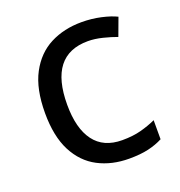

<svg xmlns="http://www.w3.org/2000/svg" viewBox="-106 -637 692 738"><g transform="rotate(-20 240.0 -268.0)"><path d="M300 10Q229 10 173.5 -19Q118 -48 86.5 -109Q55 -170 55 -265Q55 -364 88 -426Q121 -488 177.5 -517Q234 -546 306 -546Q347 -546 385 -537.5Q423 -529 447 -517L420 -444Q396 -453 364 -461Q332 -469 304 -469Q146 -469 146 -266Q146 -169 184.5 -117.5Q223 -66 299 -66Q343 -66 376.5 -75Q410 -84 438 -97V-19Q411 -5 378.5 2.5Q346 10 300 10Z"/></g></svg>

Font: Noto Sans Tai Le
Style: Regular
Weight: 400
Designer: Monotype Design Team
Foundry: Monotype Imaging Inc.
Version: Version 2.002; ttfautohint (v1.8.4.7-5d5b)